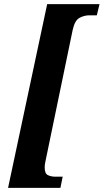

<svg xmlns="http://www.w3.org/2000/svg" viewBox="-20 -780 501 928"><path d="M19 128 208 -760H461L448 -706H412Q387 -706 364 -693.5Q341 -681 331 -634L199 3Q196 17 196 30Q196 59 211.5 66.5Q227 74 248 74H283L272 128Z"/></svg>

Font: Noto Serif ExtraCondensed ExtraBold
Style: Italic
Weight: 800
Width: 2
Italic angle: -12°
Designer: Monotype Design Team
Foundry: Monotype Imaging Inc.
Version: Version 2.013